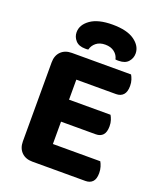

<svg xmlns="http://www.w3.org/2000/svg" viewBox="-150 -913 844 1009"><g transform="rotate(20 272.5 -408.5)"><path d="M153 2Q115 2 92.5 -20.5Q70 -43 70 -81V-523Q70 -561 92.5 -583.5Q115 -606 153 -606H484Q490 -596 495 -581Q500 -566 500 -547Q500 -514 485.5 -498Q471 -482 445 -482H223V-370H455Q461 -360 466 -345Q471 -330 471 -311Q471 -278 457 -262.5Q443 -247 417 -247H223V-122H488Q494 -112 499 -96Q504 -80 504 -61Q504 -28 489.5 -13Q475 2 450 2ZM304 -707Q273 -707 253.5 -691.5Q234 -676 228 -652Q223 -651 219 -651Q215 -651 210 -651Q175 -651 157 -671Q139 -691 139 -717Q139 -759 181.5 -789Q224 -819 304 -819Q385 -819 427 -789Q469 -759 469 -717Q469 -691 451.5 -671Q434 -651 398 -651Q393 -651 389 -651Q385 -651 380 -652Q375 -676 355 -691.5Q335 -707 304 -707Z"/></g></svg>

Font: Baloo Tammudu 2
Style: Bold
Weight: 700
Designer: Maithili Shingre, Omkar Shende and Ek Type
Foundry: Ek Type
Version: Version 1.640;hotconv 1.0.111;makeotfexe 2.5.65597; ttfautoh